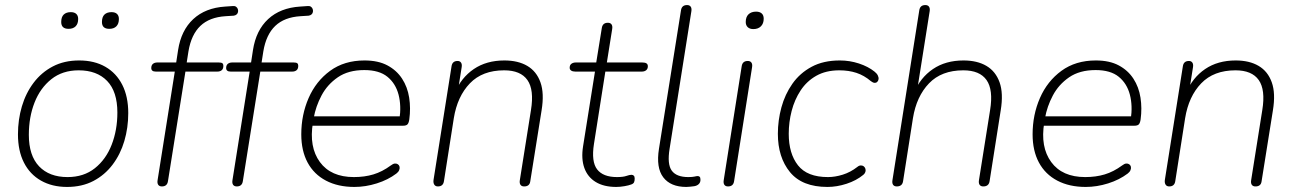

<svg xmlns="http://www.w3.org/2000/svg" viewBox="-20 -731 5127 759"><path d="M245 8Q186 8 142 -17Q98 -42 74.5 -88.5Q51 -135 51 -200Q51 -258 66.5 -310.5Q82 -363 113 -404Q144 -445 189 -468.5Q234 -492 293 -492Q353 -492 396.5 -467Q440 -442 463.5 -395.5Q487 -349 487 -284Q487 -226 471.5 -173.5Q456 -121 425 -80Q394 -39 349 -15.5Q304 8 245 8ZM247 -31Q311 -31 355 -66Q399 -101 421.5 -159Q444 -217 444 -286Q444 -369 403.5 -411Q363 -453 291 -453Q227 -453 183 -418Q139 -383 116.5 -325.5Q94 -268 94 -198Q94 -116 134.5 -73.5Q175 -31 247 -31ZM412 -617Q383 -617 383 -644Q383 -664 393 -673.5Q403 -683 421 -683Q435 -683 442.5 -676Q450 -669 450 -656Q450 -637 440 -627Q430 -617 412 -617ZM251 -617Q222 -617 222 -644Q222 -664 232 -673.5Q242 -683 260 -683Q274 -683 281.5 -676Q289 -669 289 -656Q289 -637 279 -627Q269 -617 251 -617Z M620 6Q610 6 605.5 -0.5Q601 -7 603 -19L671 -448H596Q587 -448 582.5 -451.5Q578 -455 578 -462Q578 -473 584.5 -478.5Q591 -484 602 -484H685L675 -474L684 -533Q696 -611 744 -655.5Q792 -700 870 -705L899 -707Q908 -708 913 -704.5Q918 -701 920 -695.5Q922 -690 921 -684Q920 -678 915.5 -674Q911 -670 904 -669L872 -667Q808 -663 772 -628.5Q736 -594 725 -528L717 -477L712 -484H845Q855 -484 859 -481Q863 -478 863 -471Q863 -459 856.5 -453.5Q850 -448 839 -448H713L644 -15Q641 6 620 6Z M916 6Q906 6 901.5 -0.5Q897 -7 899 -19L967 -448H892Q883 -448 878.5 -451.5Q874 -455 874 -462Q874 -473 880.5 -478.5Q887 -484 898 -484H981L971 -474L980 -533Q992 -611 1040 -655.5Q1088 -700 1166 -705L1195 -707Q1204 -708 1209 -704.5Q1214 -701 1216 -695.5Q1218 -690 1217 -684Q1216 -678 1211.5 -674Q1207 -670 1200 -669L1168 -667Q1104 -663 1068 -628.5Q1032 -594 1021 -528L1013 -477L1008 -484H1141Q1151 -484 1155 -481Q1159 -478 1159 -471Q1159 -459 1152.5 -453.5Q1146 -448 1135 -448H1009L940 -15Q937 6 916 6Z M1381 8Q1316 8 1268.5 -17Q1221 -42 1196 -88.5Q1171 -135 1171 -200Q1171 -277 1200 -343.5Q1229 -410 1285 -451Q1341 -492 1421 -492Q1475 -492 1511.5 -472.5Q1548 -453 1569.5 -420Q1591 -387 1597.5 -345Q1604 -303 1598 -259Q1596 -245 1591 -239.5Q1586 -234 1573 -234H1200L1206 -271H1578L1559 -259Q1567 -313 1555.5 -357Q1544 -401 1511.5 -427.5Q1479 -454 1420 -454Q1357 -454 1315.5 -425.5Q1274 -397 1251 -353.5Q1228 -310 1220 -264L1217 -246Q1201 -150 1244.5 -90.5Q1288 -31 1379 -31Q1421 -31 1456 -41.5Q1491 -52 1525 -77Q1534 -84 1541 -84.5Q1548 -85 1553 -81.5Q1558 -78 1559.5 -72Q1561 -66 1558 -58.5Q1555 -51 1547 -45Q1514 -20 1469.5 -6Q1425 8 1381 8Z M1711 6Q1701 6 1696.5 -1.5Q1692 -9 1694 -21L1765 -469Q1768 -490 1789 -490Q1798 -490 1802.5 -483.5Q1807 -477 1805 -465L1789 -364H1778Q1803 -424 1853 -458Q1903 -492 1974 -492Q2028 -492 2064.5 -470.5Q2101 -449 2116.5 -405.5Q2132 -362 2121 -295L2076 -13Q2073 6 2052 6Q2042 6 2037.5 -0.5Q2033 -7 2035 -19L2079 -296Q2092 -376 2065 -414.5Q2038 -453 1973 -453Q1887 -453 1837.5 -401.5Q1788 -350 1774 -264L1735 -15Q1732 6 1711 6Z M2416 8Q2367 8 2335 -11.5Q2303 -31 2290 -67Q2277 -103 2285 -153L2332 -448H2254Q2244 -448 2238 -452Q2232 -456 2232 -463Q2232 -474 2239 -479Q2246 -484 2256 -484H2337L2359 -620Q2362 -641 2383 -641Q2393 -641 2397.5 -634.5Q2402 -628 2400 -616L2379 -484H2519Q2530 -484 2535.5 -480.5Q2541 -477 2541 -469Q2541 -459 2534.5 -453.5Q2528 -448 2517 -448H2373L2328 -162Q2317 -92 2340.5 -61.5Q2364 -31 2419 -31Q2443 -31 2456 -35.5Q2469 -40 2476 -40Q2482 -40 2485.5 -36.5Q2489 -33 2489 -25Q2489 -16 2486.5 -10.5Q2484 -5 2476 -2Q2466 2 2448.5 5Q2431 8 2416 8Z M2693 8Q2631 8 2602 -30Q2573 -68 2585 -143L2672 -690Q2675 -711 2696 -711Q2706 -711 2710.5 -704.5Q2715 -698 2713 -686L2627 -143Q2617 -82 2635.5 -56.5Q2654 -31 2701 -31Q2717 -31 2725.5 -33Q2734 -35 2738 -35Q2743 -35 2746 -32Q2749 -29 2749 -20Q2749 -10 2742.5 -3.5Q2736 3 2725 5Q2718 6 2708.5 7Q2699 8 2693 8Z M2858 6Q2848 6 2843.5 -0.5Q2839 -7 2841 -19L2912 -469Q2915 -490 2936 -490Q2946 -490 2950.5 -483.5Q2955 -477 2953 -465L2882 -15Q2879 6 2858 6ZM2958 -616Q2944 -616 2936 -623.5Q2928 -631 2928 -644Q2928 -664 2939 -674.5Q2950 -685 2969 -685Q2983 -685 2991 -678Q2999 -671 2999 -657Q2999 -638 2988 -627Q2977 -616 2958 -616Z M3251 8Q3151 8 3103 -50.5Q3055 -109 3055 -202Q3055 -255 3069 -306.5Q3083 -358 3112.5 -400Q3142 -442 3188.5 -467Q3235 -492 3300 -492Q3339 -492 3375.5 -480Q3412 -468 3437 -448Q3446 -441 3450 -433Q3454 -425 3453 -418Q3452 -411 3447.5 -407Q3443 -403 3437 -403.5Q3431 -404 3423 -410Q3396 -433 3365.5 -443Q3335 -453 3298 -453Q3245 -453 3207 -431.5Q3169 -410 3145 -373.5Q3121 -337 3109.5 -292.5Q3098 -248 3098 -202Q3098 -124 3134.5 -77.5Q3171 -31 3253 -31Q3281 -31 3311.5 -40.5Q3342 -50 3369 -71Q3376 -77 3383 -77Q3390 -77 3394.5 -73.5Q3399 -70 3401 -64Q3403 -58 3401 -51.5Q3399 -45 3393 -40Q3365 -17 3326.5 -4.5Q3288 8 3251 8Z M3525 6Q3515 6 3510.5 -0.5Q3506 -7 3508 -19L3614 -690Q3617 -711 3638 -711Q3648 -711 3652.5 -704.5Q3657 -698 3655 -686L3604 -364H3593Q3618 -424 3668 -458Q3718 -492 3789 -492Q3843 -492 3879.5 -470.5Q3916 -449 3931.5 -405.5Q3947 -362 3936 -295L3892 -15Q3889 6 3867 6Q3857 6 3852.5 -0.5Q3848 -7 3850 -19L3894 -296Q3907 -376 3880 -414.5Q3853 -453 3788 -453Q3702 -453 3652.5 -401.5Q3603 -350 3589 -264L3550 -15Q3547 6 3525 6Z M4272 8Q4207 8 4159.5 -17Q4112 -42 4087 -88.5Q4062 -135 4062 -200Q4062 -277 4091 -343.5Q4120 -410 4176 -451Q4232 -492 4312 -492Q4366 -492 4402.5 -472.5Q4439 -453 4460.5 -420Q4482 -387 4488.5 -345Q4495 -303 4489 -259Q4487 -245 4482 -239.5Q4477 -234 4464 -234H4091L4097 -271H4469L4450 -259Q4458 -313 4446.5 -357Q4435 -401 4402.5 -427.5Q4370 -454 4311 -454Q4248 -454 4206.5 -425.5Q4165 -397 4142 -353.5Q4119 -310 4111 -264L4108 -246Q4092 -150 4135.5 -90.5Q4179 -31 4270 -31Q4312 -31 4347 -41.5Q4382 -52 4416 -77Q4425 -84 4432 -84.5Q4439 -85 4444 -81.5Q4449 -78 4450.5 -72Q4452 -66 4449 -58.5Q4446 -51 4438 -45Q4405 -20 4360.5 -6Q4316 8 4272 8Z M4602 6Q4592 6 4587.5 -1.5Q4583 -9 4585 -21L4656 -469Q4659 -490 4680 -490Q4689 -490 4693.5 -483.5Q4698 -477 4696 -465L4680 -364H4669Q4694 -424 4744 -458Q4794 -492 4865 -492Q4919 -492 4955.5 -470.5Q4992 -449 5007.5 -405.5Q5023 -362 5012 -295L4967 -13Q4964 6 4943 6Q4933 6 4928.5 -0.5Q4924 -7 4926 -19L4970 -296Q4983 -376 4956 -414.5Q4929 -453 4864 -453Q4778 -453 4728.5 -401.5Q4679 -350 4665 -264L4626 -15Q4623 6 4602 6Z"/></svg>

Font: Nunito Variable Extra Light
Style: Italic
Weight: 200
Italic angle: -9°
Designer: Vernon Adams
Foundry: Vernon Adams
Version: Version 3.602